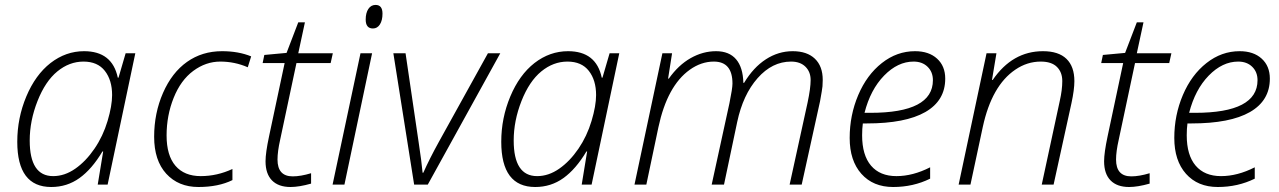

<svg xmlns="http://www.w3.org/2000/svg" viewBox="-20 -746 5169 776"><path d="M187 9.8Q49.8 9.8 49.8 -172.9Q49.8 -269 86.4 -356.2Q123 -443.4 184.1 -491.2Q246.1 -539.1 319.8 -539.1Q433.6 -539.1 456.1 -432.1H459L487.8 -530.8H526.9L415 0H375L397 -133.8H394Q351.6 -62.5 301.3 -26.4Q251 9.8 187 9.8ZM100.1 -178.2Q100.1 -34.2 194.8 -34.2Q241.2 -34.2 284.2 -64.2Q327.1 -94.2 361.8 -145Q396.5 -195.8 414.8 -257.1Q433.1 -318.4 433.1 -361.8Q433.1 -421.9 403.8 -459.5Q374.5 -497.1 317.4 -497.1Q260.3 -497.1 211.7 -457.3Q163.1 -417.5 131.6 -337.6Q100.1 -257.8 100.1 -178.2Z M919.4 -18.1Q862.8 9.8 782 9.8Q701.2 9.8 651.9 -43.9Q603 -97.7 603 -193.1Q603 -288.6 638.9 -370.6Q674.8 -452.6 735.8 -495.8Q796.9 -539.1 877.4 -539.1Q943.8 -539.1 995.1 -518.1L981.4 -474.1Q928.7 -497.1 870.4 -497.1Q812 -497.1 761.2 -459.5Q710.4 -421.9 681.9 -350.6Q653.3 -279.3 653.3 -198.5Q653.3 -117.7 689.2 -75.9Q725.1 -34.2 791.3 -34.2Q857.4 -34.2 919.4 -63Z M1101.6 -101.1Q1101.6 -33.2 1163.1 -33.2Q1195.3 -33.2 1237.3 -45.9V-3.9Q1189 9.8 1154.3 9.8Q1105.5 9.8 1079.3 -16.8Q1053.2 -43.5 1053.2 -94.2Q1053.2 -128.4 1067.4 -194.8L1130.4 -491.2H1041.5L1048.3 -523.9L1138.2 -532.2L1185.5 -655.8H1212.4L1185.5 -530.8H1325.2L1316.4 -491.2H1178.2L1112.3 -181.2Q1101.6 -133.8 1101.6 -101.1Z M1458 -667Q1458 -693.8 1468.8 -710Q1479.5 -726.1 1498 -726.1Q1525.9 -726.1 1525.9 -690.9Q1525.9 -663.6 1515.4 -647.2Q1504.9 -630.9 1487.3 -630.9Q1458 -630.9 1458 -667ZM1324.2 0 1437 -530.8H1483.9L1372.1 0Z M1569.8 -530.8H1619.1L1671.9 -171.9Q1684.1 -91.8 1688 -47.9H1690.9Q1715.3 -103 1753.9 -172.9L1952.1 -530.8H2002L1709 0H1653.8Z M2143.1 9.8Q2005.9 9.8 2005.9 -172.9Q2005.9 -269 2042.5 -356.2Q2079.1 -443.4 2140.1 -491.2Q2202.1 -539.1 2275.9 -539.1Q2389.6 -539.1 2412.1 -432.1H2415L2443.8 -530.8H2482.9L2371.1 0H2331.1L2353 -133.8H2350.1Q2307.6 -62.5 2257.3 -26.4Q2207 9.8 2143.1 9.8ZM2056.2 -178.2Q2056.2 -34.2 2150.9 -34.2Q2197.3 -34.2 2240.2 -64.2Q2283.2 -94.2 2317.9 -145Q2352.5 -195.8 2370.8 -257.1Q2389.2 -318.4 2389.2 -361.8Q2389.2 -421.9 2359.9 -459.5Q2330.6 -497.1 2273.4 -497.1Q2216.3 -497.1 2167.7 -457.3Q2119.1 -417.5 2087.6 -337.6Q2056.2 -257.8 2056.2 -178.2Z M2940.4 -408.2Q2940.4 -497.1 2865.2 -497.1Q2814 -497.1 2767.6 -463.9Q2676.8 -398.9 2641.1 -231.9L2592.3 0H2544.4L2657.2 -530.8H2696.3L2680.2 -428.2H2683.1Q2721.7 -482.9 2771.2 -511Q2820.8 -539.1 2874 -539.1Q2927.2 -539.1 2955.1 -506.3Q2982.9 -473.6 2984.4 -411.1H2987.3Q3024.9 -473.6 3075.4 -506.3Q3126 -539.1 3183.8 -539.1Q3241.7 -539.1 3273.4 -508.8Q3305.2 -478.5 3305.2 -422.9Q3305.2 -409.2 3304.2 -397.2Q3303.2 -385.3 3294.4 -336.9L3220.2 0H3171.4L3244.1 -332Q3256.3 -389.6 3256.3 -422.6Q3256.3 -455.6 3235.4 -476.3Q3214.4 -497.1 3177.2 -497.1Q3101.1 -497.1 3042 -430.2Q2982.9 -363.3 2959.5 -252.9L2906.2 0H2856.4L2928.2 -329.1Q2940.4 -388.7 2940.4 -408.2Z M3739.3 -23.9Q3670.9 9.8 3589.8 9.8Q3508.8 9.8 3461.4 -43.5Q3414.1 -96.7 3414.1 -188.5Q3414.1 -280.3 3448.7 -361.8Q3483.4 -443.4 3544.2 -491.2Q3605 -539.1 3678.2 -539.1Q3734.4 -539.1 3767.3 -509Q3800.3 -479 3800.3 -428.2Q3800.3 -339.4 3720 -293.2Q3639.6 -247.1 3483.4 -247.1H3467.3Q3464.4 -226.1 3464.4 -199.2Q3464.4 -118.7 3500.5 -76.4Q3536.6 -34.2 3603 -34.2Q3669.4 -34.2 3739.3 -69.8ZM3498 -290Q3750.5 -290 3750.5 -421.9Q3750.5 -455.1 3729 -476.1Q3707.5 -497.1 3672.4 -497.1Q3608.4 -497.1 3553.2 -440.4Q3498 -383.8 3474.1 -290Z M4263.2 -337.9Q4273.4 -382.8 4273.4 -418.5Q4273.4 -454.1 4251.7 -475.6Q4230 -497.1 4186.5 -497.1Q4131.3 -497.1 4083.5 -464.4Q3988.3 -399.9 3952.1 -232.9L3902.3 0H3854.5L3967.3 -530.8H4007.3L3989.3 -422.9H3992.2Q4071.8 -539.1 4195.3 -539.1Q4258.3 -539.1 4290.3 -508.1Q4322.3 -477.1 4322.3 -418Q4322.3 -383.8 4310.5 -329.1L4238.3 0H4190.4Z M4490.7 -101.1Q4490.7 -33.2 4552.2 -33.2Q4584.5 -33.2 4626.5 -45.9V-3.9Q4578.1 9.8 4543.5 9.8Q4494.6 9.8 4468.5 -16.8Q4442.4 -43.5 4442.4 -94.2Q4442.4 -128.4 4456.5 -194.8L4519.5 -491.2H4430.7L4437.5 -523.9L4527.3 -532.2L4574.7 -655.8H4601.6L4574.7 -530.8H4714.4L4705.6 -491.2H4567.4L4501.5 -181.2Q4490.7 -133.8 4490.7 -101.1Z M5051.3 -23.9Q4982.9 9.8 4901.9 9.8Q4820.8 9.8 4773.4 -43.5Q4726.1 -96.7 4726.1 -188.5Q4726.1 -280.3 4760.7 -361.8Q4795.4 -443.4 4856.2 -491.2Q4917 -539.1 4990.2 -539.1Q5046.4 -539.1 5079.3 -509Q5112.3 -479 5112.3 -428.2Q5112.3 -339.4 5032 -293.2Q4951.7 -247.1 4795.4 -247.1H4779.3Q4776.4 -226.1 4776.4 -199.2Q4776.4 -118.7 4812.5 -76.4Q4848.6 -34.2 4915 -34.2Q4981.4 -34.2 5051.3 -69.8ZM4810.1 -290Q5062.5 -290 5062.5 -421.9Q5062.5 -455.1 5041 -476.1Q5019.5 -497.1 4984.4 -497.1Q4920.4 -497.1 4865.2 -440.4Q4810.1 -383.8 4786.1 -290Z"/></svg>

Font: Open Sans Hebrew Light
Style: Italic
Weight: 300
Italic angle: -12°
Foundry: Ascender Corporation, Yanek Iontef
Version: Version 2.001;PS 002.001;hotconv 1.0.70;makeotf.lib2.5.58329